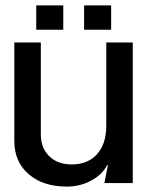

<svg xmlns="http://www.w3.org/2000/svg" viewBox="-20 -677 544 710"><path d="M33 -155V-520H131V-180Q131 -130 162 -99.5Q193 -69 245 -69Q305 -69 339 -107Q373 -145 373 -212V-520H471V0H366L379 -66H376Q357 -30 316 -8.5Q275 13 227 13Q139 13 86 -33Q33 -79 33 -155ZM214 -657V-567H114V-657ZM291 -657H391V-567H291Z"/></svg>

Font: Non Bureau
Style: Regular
Weight: 400
Designer: Jona Saucedo
Foundry: Non Foundry
Version: Version 1.000; ttfautohint (v1.8.4)